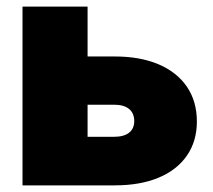

<svg xmlns="http://www.w3.org/2000/svg" viewBox="-20 -559 642 579"><path d="M161.1 -388.7H325.7Q402.8 -388.7 458.3 -365Q513.7 -341.3 543.7 -297.4Q573.7 -253.4 573.7 -192.4Q573.7 -133.3 543.7 -89.8Q513.7 -46.4 458.3 -23.2Q402.8 0 325.7 0H47.9V-539.1H244.1V-146.5H324.2Q353.5 -146.5 369.1 -158.7Q384.8 -170.9 384.8 -193.8Q384.8 -217.8 369.1 -230.5Q353.5 -243.2 324.2 -243.2H161.1Z"/></svg>

Font: Inter 18pt Black
Style: Regular
Weight: 900
Designer: Rasmus Andersson
Foundry: rsms
Version: Version 4.001;git-66647c0bb